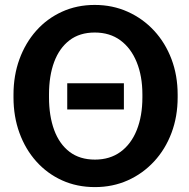

<svg xmlns="http://www.w3.org/2000/svg" viewBox="-20 -741 757 771"><path d="M361.3 10.3Q289.1 10.3 229.2 -16.8Q169.4 -43.9 125.7 -92.8Q82 -141.6 58.1 -207.3Q34.2 -272.9 34.2 -350.1V-360.8Q34.2 -438 58.1 -503.4Q82 -568.8 125.5 -617.7Q168.9 -666.5 228.8 -693.8Q288.6 -721.2 360.4 -721.2Q432.1 -721.2 492.9 -693.8Q553.7 -666.5 598.9 -617.7Q644 -568.8 668.7 -503.4Q693.4 -438 693.4 -360.8V-350.1Q693.4 -272.9 668.7 -207.3Q644 -141.6 598.9 -92.8Q553.7 -43.9 493.2 -16.8Q432.6 10.3 361.3 10.3ZM361.3 -100.1Q421.4 -100.1 464.1 -131.3Q506.8 -162.6 529.3 -219Q551.8 -275.4 551.8 -350.1V-361.8Q551.8 -435.5 528.8 -491.7Q505.9 -547.9 463.4 -579.1Q420.9 -610.4 360.4 -610.4Q299.8 -610.4 259 -579.1Q218.3 -547.9 197.5 -492.2Q176.8 -436.5 176.8 -361.8V-350.1Q176.8 -275.4 197.5 -219Q218.3 -162.6 259.3 -131.3Q300.3 -100.1 361.3 -100.1ZM250 -301.3V-406.7H477.5V-301.3Z"/></svg>

Font: Roboto Slab LO
Style: Bold
Weight: 700
Designer: Google
Version: Version 2.000